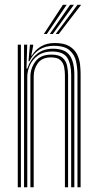

<svg xmlns="http://www.w3.org/2000/svg" viewBox="-20 -788 411 808"><path d="M306 0V-475.5Q306 -501.8 300.1 -529.5Q294.2 -557.2 273.1 -576.2Q252 -595.2 206.2 -595.2Q136 -595.2 104 -530.5H100L106 -600H119.5V-594L111.5 -554.2H114Q129.2 -579.2 153.4 -593.1Q177.5 -607 209.8 -607Q249.8 -607 272 -593.5Q294.2 -580 304.4 -559.2Q314.5 -538.5 316.9 -516.5Q319.2 -494.5 319.2 -477.8V0ZM54.8 0V-600H68V0ZM81.2 0V-600H94.5L91.5 -499.5H95Q107.2 -537 134.6 -560.1Q162 -583.2 203 -583Q253.8 -582.8 273.2 -554.9Q292.8 -527 292.8 -474.8V0H279.5V-473.2Q279.5 -519.2 262.8 -545.2Q246 -571.2 199 -571.2Q163.5 -571.2 140.4 -554.9Q117.2 -538.5 106 -514Q94.8 -489.5 94.8 -464.8V0ZM108 0V-466Q108 -501.2 129.5 -529.8Q151 -558.2 196.2 -558.2Q228 -558.2 242.9 -545.2Q257.8 -532.2 262.1 -512.1Q266.5 -492 266.5 -471.2V0H253.2V-470.5Q253.2 -487.8 250 -505.4Q246.8 -523 234.4 -534.8Q222 -546.5 194.5 -546.5Q157.2 -546.5 139.5 -522.4Q121.8 -498.2 121.8 -466.8V0ZM164.5 -645 244.8 -767.8H260.5L177.2 -645ZM214.5 -645 306 -767.8H321.5L227.2 -645ZM189.5 -645 275.2 -767.8H291L202.2 -645Z"/></svg>

Font: Big Shoulders Inline Display
Style: Regular
Weight: 400
Designer: Patric King
Foundry: XO Type Co
Version: Version 1.000